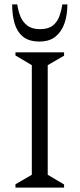

<svg xmlns="http://www.w3.org/2000/svg" viewBox="-20 -849 360 869"><path d="M50 0V-15L124 -58V-554L50 -598V-612H270V-597L196 -554V-58L270 -14V0ZM158 -661Q110 -661 83 -684Q56 -707 45.5 -745Q35 -783 35 -829H58Q62 -801 72 -775.5Q82 -750 103.5 -733.5Q125 -717 161 -717Q198 -717 218.5 -733Q239 -749 248.5 -775Q258 -801 262 -829H285Q285 -782 272 -744Q259 -706 231.5 -683.5Q204 -661 158 -661Z"/></svg>

Font: Ancizar Serif Light
Style: Regular
Weight: 300
Designer: Cesar Puertas, Viviana Monsalve, Julian Moncada, Julian Prieto, Jose Castro, Felipe Aragon, Mariel Hernandez, Sara Alarc
Version: Version 8.100